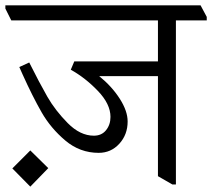

<svg xmlns="http://www.w3.org/2000/svg" viewBox="-47 -660 792 716"><path d="M0 0ZM724 -584H609V28H596L542 -3V-376H323Q370 -338 399.5 -292Q429 -246 429 -207Q429 -158 398 -124Q367 -90 321 -90Q251 -90 196.5 -136Q142 -182 108 -241.5Q74 -301 37 -383L25 -410L62 -427Q100 -351 129.5 -299.5Q159 -248 205.5 -201Q252 -154 303 -154Q332 -154 348.5 -174.5Q365 -195 365 -224Q365 -272 318 -321Q271 -370 217 -400L230 -431H542V-584H-5L-27 -628V-640H701L724 -597ZM133 -33 66 36 -1 -32 66 -99Z"/></svg>

Font: Martel Light
Style: Regular
Weight: 300
Designer: Dan Reynolds
Foundry: Dan Reynolds
Version: Version 1.001; ttfautohint (v1.1) -l 5 -r 5 -G 72 -x 0 -D la